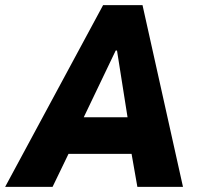

<svg xmlns="http://www.w3.org/2000/svg" viewBox="-63 -725 768 745"><path d="M-43 0 337 -705H490L647 0H470L434 -205L489 -128H147L242 -209L141 0ZM386 -529 239 -222 225 -270H457L439 -225L391 -529Z"/></svg>

Font: Nunito Sans 7pt Condensed Black
Style: Italic
Weight: 900
Width: 3
Italic angle: -9°
Designer: Vernon Adams
Foundry: Vernon Adams
Version: Version 3.101;gftools[0.9.27]